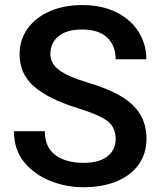

<svg xmlns="http://www.w3.org/2000/svg" viewBox="-20 -741 644 770"><path d="M416 -251.5Q386.7 -277.8 286.6 -309.1Q175.8 -343.3 117.2 -393.6Q58.6 -443.8 58.6 -523.9Q58.6 -581.1 90.3 -625.7Q122.1 -670.4 179.2 -695.6Q236.3 -720.7 310.5 -720.7Q388.7 -720.7 446.8 -691.7Q504.9 -662.6 535.9 -613Q566.9 -563.5 566.9 -503.4H443.8Q443.8 -558.1 409.9 -590.3Q376 -622.6 309.1 -622.6Q246.6 -622.6 214.4 -595.5Q182.1 -568.4 182.1 -524.4Q182.1 -485.8 218 -459.5Q253.9 -433.1 331.1 -410.2Q412.6 -386.2 464.6 -355.5Q516.6 -324.7 542 -282.7Q567.4 -240.7 567.4 -184.6Q567.4 -125.5 536.4 -81.5Q505.4 -37.6 448.2 -13.9Q391.1 9.8 314.5 9.8Q243.7 9.8 180.7 -15.9Q117.7 -41.5 77.6 -89.8Q36.1 -139.2 36.1 -214.8H159.7Q159.7 -150.4 202.1 -119.1Q244.6 -87.9 314.5 -87.9Q377.4 -87.9 410.6 -113.8Q443.8 -139.6 443.8 -183.6Q443.8 -226.1 416 -251.5Z"/></svg>

Font: Mardoto Medium
Style: Regular
Weight: 500
Designer: Christian Robertson, Vahan Hovhannisyan
Foundry: Google
Version: Version 1.000